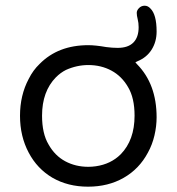

<svg xmlns="http://www.w3.org/2000/svg" viewBox="-20 -665 634 689"><path d="M542 -244.1Q542 -363.3 471.7 -434.6L465.8 -441.4L473.6 -445.3Q506.8 -459 524.4 -487.3Q542 -515.6 542 -551.8Q542 -613.3 519.5 -634.8Q510.7 -644.5 499 -644.5Q487.3 -644.5 479 -636.2Q470.7 -627.9 470.7 -618.7Q470.7 -609.4 474.1 -596.2Q477.5 -583 477.5 -567.4Q477.5 -531.2 458.5 -512.2Q439.5 -493.2 402.3 -493.2Q382.8 -493.2 361.3 -496.1Q322.3 -502.9 296.9 -502.9Q188.5 -502.9 122.1 -435.5Q98.6 -413.1 83 -381.8Q51.8 -323.2 51.8 -249.5Q51.8 -175.8 83 -117.2Q113.3 -59.6 168 -27.3Q223.6 4.9 295.9 4.9Q368.2 4.9 423.8 -26.9Q479.5 -58.6 510.7 -117.2Q526.4 -145.5 534.2 -178.7Q542 -211.9 542 -244.1ZM296.9 -66.4Q251 -66.4 213.9 -86.4Q176.8 -106.4 154.3 -146.5Q130.9 -185.5 130.9 -250Q130.9 -336.9 180.7 -387.7Q197.3 -404.3 216.8 -414.1Q255.9 -431.6 296.9 -431.6Q342.8 -431.6 379.9 -411.6Q417 -391.6 439.5 -352.5Q462.9 -313.5 462.9 -250Q462.9 -162.1 413.1 -111.3Q377.9 -76.2 324.2 -68.4Q310.5 -66.4 296.9 -66.4Z"/></svg>

Font: FakePearl
Style: Light
Weight: 350
Version: Version 1.2